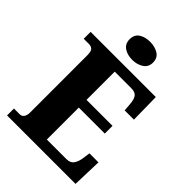

<svg xmlns="http://www.w3.org/2000/svg" viewBox="-263 -1043 1160 1160"><g transform="rotate(45 317.0 -463.0)"><path d="M20 0V-59H68Q87 -59 96.5 -73Q106 -87 106 -110V-599Q106 -636 93.5 -645.5Q81 -655 66 -655H20V-714H577L580 -524H501L497 -574Q494 -613 480.5 -630Q467 -647 434 -647H293V-406H515V-340H293V-67H461Q492 -67 507 -87Q522 -107 527 -140L534 -190H611L605 0ZM317 -772Q275 -772 246.5 -791.5Q218 -811 218 -849Q218 -889 246.5 -907.5Q275 -926 317 -926Q358 -926 388 -907.5Q418 -889 418 -849Q418 -811 388 -791.5Q358 -772 317 -772Z"/></g></svg>

Font: Noto Serif Hebrew SemiCondensed Black
Style: Regular
Weight: 900
Width: 4
Designer: Monotype Design Team
Foundry: Monotype Imaging Inc.
Version: Version 2.004; ttfautohint (v1.8.4.7-5d5b)